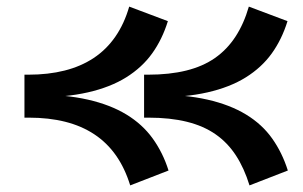

<svg xmlns="http://www.w3.org/2000/svg" viewBox="-20 -535 918 581"><path d="M735 26Q719 -26 694 -64.5Q669 -103 632.5 -128.5Q596 -154 545.5 -166.5Q495 -179 429 -179H416V-309H428Q493 -309 543.5 -321.5Q594 -334 630.5 -359.5Q667 -385 692.5 -424Q718 -463 733 -515L850 -471Q833 -416 802.5 -373.5Q772 -331 724 -301Q676 -271 608 -255.5Q540 -240 448 -240V-249Q540 -249 608 -233.5Q676 -218 724.5 -188.5Q773 -159 803.5 -116Q834 -73 851 -19ZM374 26Q358 -26 331 -64.5Q304 -103 265.5 -128.5Q227 -154 177.5 -166.5Q128 -179 67 -179H54V-309H66Q126 -309 175.5 -321.5Q225 -334 263.5 -359.5Q302 -385 329 -424Q356 -463 371 -515L488 -471Q471 -416 440.5 -373.5Q410 -331 362 -301Q314 -271 246 -255.5Q178 -240 86 -240V-249Q178 -249 246 -233.5Q314 -218 362.5 -188.5Q411 -159 442 -116Q473 -73 490 -19Z"/></svg>

Font: BioRhyme ExtraBold ExtraBold
Style: Regular
Weight: 800
Version: Version 1.600;gftools[0.9.33]